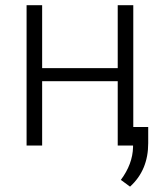

<svg xmlns="http://www.w3.org/2000/svg" viewBox="-20 -548 611 723"><path d="M481.9 0H423.3V-242.2H138.7V0H80.1V-528.3H138.7V-291.5H423.3V-528.3H481.9ZM469.7 154.8 435.1 129.4Q479.5 69.8 481 5.9V-69.8H538.1V-8.8Q538.1 92.8 469.7 154.8Z"/></svg>

Font: SteelSelectRoboto
Style: Regular
Weight: 300
Designer: Google
Version: Version 2.137; 2017